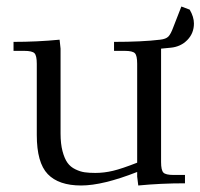

<svg xmlns="http://www.w3.org/2000/svg" viewBox="-20 -569 622 596"><path d="M22 -411.1V-439Q94.7 -439 165 -445.8L168 -418V-154.8Q168 -122.6 174.1 -99.6Q180.2 -76.7 189.5 -63.7Q198.7 -50.8 213.9 -43.5Q229 -36.1 242.9 -34.2Q256.8 -32.2 275.9 -32.2Q303.2 -32.2 330.8 -38.8Q358.4 -45.4 405.8 -64V-371.1Q405.8 -396.5 398.7 -403.8Q391.6 -411.1 367.2 -411.1H334V-439Q420.9 -439 477.1 -445.8Q495.1 -447.8 502.7 -455.6Q510.3 -463.4 518.1 -484.9L543 -548.8L568.8 -539.1Q582 -516.6 582 -496.1Q582 -465.8 561.5 -444.8Q541 -423.8 509.8 -420.9L480 -418V-65.9Q480 -41 487.1 -33.4Q494.1 -25.9 519 -25.9H554.2V0Q479.5 0 409.2 6.8L405.8 -21V-35.2Q298.8 6.8 231.9 6.8Q162.1 6.8 128.2 -28.6Q94.2 -64 94.2 -149.9V-371.1Q94.2 -396 87.2 -403.6Q80.1 -411.1 55.2 -411.1Z"/></svg>

Font: Dihjauti
Style: Regular
Weight: 400
Designer: T. Christopher White
Version: Version 3.0.0